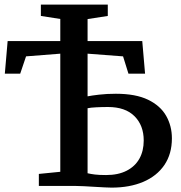

<svg xmlns="http://www.w3.org/2000/svg" viewBox="-20 -828 804 855"><path d="M477 7.5Q468 7.5 447.5 6.5Q427 5.5 402 4Q377 2.5 353.8 1.2Q330.5 0 315.5 0H153V-53.5L248.5 -63V-589L96 -577L70 -500H1.5L14 -645H248.5V-743.5L162 -757V-807.5H460V-757L370 -743V-645H613.5L626 -500H552L528 -577L370 -589V-399Q387 -402.5 421.2 -406.5Q455.5 -410.5 496 -410.5Q584.5 -410.5 639.5 -383.8Q694.5 -357 720 -312Q745.5 -267 745.5 -212Q745.5 -142.5 712 -93.2Q678.5 -44 618 -18.2Q557.5 7.5 477 7.5ZM452.5 -48.5Q506.5 -48.5 544 -67.8Q581.5 -87 600.8 -121.5Q620 -156 620 -202.5Q620 -269.5 579 -310.5Q538 -351.5 461 -351.5Q434 -351.5 408.8 -350.2Q383.5 -349 370 -346V-56.5Q384.5 -53 403 -50.8Q421.5 -48.5 452.5 -48.5Z"/></svg>

Font: Merriweather SemiBold
Style: Regular
Weight: 600
Version: Version 2.100